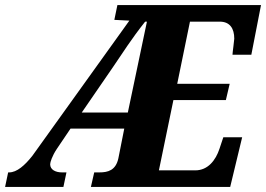

<svg xmlns="http://www.w3.org/2000/svg" viewBox="-46 -734 1045 754"><path d="M-26 0H203L215 -57H197C173 -57 151 -67 151 -89C151 -97 159 -122 177 -149L231 -229H442L419 -113C409 -65 378 -57 345 -57H324L311 0H858L905 -195H831L816 -150C801 -104 770 -65 721 -65H578L635 -341H841L856 -405H650L700 -649H817C857 -649 874 -622 874 -582C874 -575 867 -527 867 -519H941L979 -714H415L403 -656L462 -653L81 -122C51 -84 20 -57 -10 -57H-14ZM275 -292 398 -471C437 -528 470 -581 524 -649H531L456 -292Z"/></svg>

Font: Noto Serif SemiCondensed Extra
Style: Italic
Weight: 800
Width: 4
Italic angle: -12°
Designer: Monotype Design Team
Foundry: Monotype Imaging Inc.
Version: Version 1.901